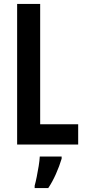

<svg xmlns="http://www.w3.org/2000/svg" viewBox="-20 -734 433 975"><path d="M67 0V-714H184V-103H377V0ZM293 72Q282 109 264 149.5Q246 190 225 221H156V209Q161 191 166.5 164Q172 137 176.5 109Q181 81 182 61H293Z"/></svg>

Font: Noto Sans Arabic ExtCond SemBd
Style: Regular
Weight: 600
Width: 2
Designer: Monotype Design Team, Nadine Chahine, Nizar Qandah and Khaled Hosny
Foundry: Monotype Imaging Inc.
Version: Version 2.012; ttfautohint (v1.8.4.7-5d5b)